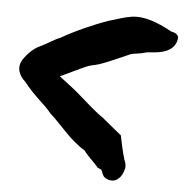

<svg xmlns="http://www.w3.org/2000/svg" viewBox="-44 -625 628 634"><g transform="rotate(5 269.5 -308.0)"><path d="M21 -407C3 -379 16 -352 37 -334C52 -314 73 -293 90 -277C104 -264 117 -252 127 -239L129 -237C169 -201 201 -156 251 -126C266 -105 285 -91 301 -71L302 -72L312 -67C315 -58 317 -55 321 -47C328 -38 346 -31 361 -37C379 -45 387 -65 390 -80C390 -87 391 -94 385 -106C377 -133 371 -160 366 -186C347 -202 326 -218 305 -236L304 -237C263 -265 233 -297 191 -330C180 -339 163 -351 148 -363C154 -365 161 -368 168 -372C260 -416 233 -402 275 -414C312 -427 340 -441 373 -455C390 -461 400 -458 425 -466C438 -470 518 -462 526 -520V-521C528 -531 517 -540 502 -542C485 -551 417 -591 360 -578C338 -574 321 -567 299 -561H298C245 -543 183 -515 140 -490C117 -481 95 -465 77 -457C53 -446 35 -428 21 -407Z"/></g></svg>

Font: Vapor
Style: ExBd
Weight: 800
Foundry: Cannot Into Space Fonts
Version: Version 0.179